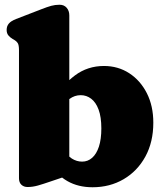

<svg xmlns="http://www.w3.org/2000/svg" viewBox="-20 -775 690 809"><path d="M272 -710V-37L189 -9Q163 0 140.5 6.5Q118 13 96 13Q80.5 13 70.2 3.5Q60 -6 60 -24V-563Q60 -585.5 54.5 -593.8Q49 -602 40 -607L33 -611Q22 -617.5 15 -626.2Q8 -635 8 -649Q8 -665 17.5 -676Q27 -687 48 -695L154 -736Q179.5 -746 196 -750.5Q212.5 -755 231 -755Q250 -755 261 -742.2Q272 -729.5 272 -710ZM235 -307 199 -347Q242 -417 295.5 -457Q349 -497 418 -497Q477.5 -497 524.5 -466.5Q571.5 -436 598.8 -382.2Q626 -328.5 626 -258Q626 -176.5 592.5 -115.2Q559 -54 501 -20Q443 14 370 14Q309.5 14 264.2 -11.8Q219 -37.5 186 -90L243 -156Q262 -120 282.5 -107Q303 -94 326 -94Q350 -94 368.2 -110Q386.5 -126 396.8 -157.2Q407 -188.5 407 -234Q407 -282 395.5 -313Q384 -344 364.2 -359Q344.5 -374 320 -374Q294.5 -374 273 -358.2Q251.5 -342.5 235 -307Z"/></svg>

Font: Fraunces SuperSoft
Style: Regular
Weight: 900
Version: Version 1.000;[b76b70a41]